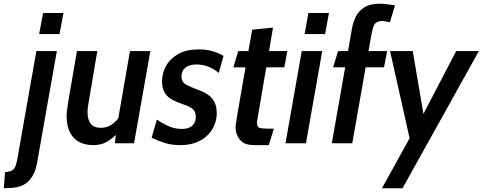

<svg xmlns="http://www.w3.org/2000/svg" viewBox="-102 -770 2594 1032"><path d="M-81.5 242 -75 155Q-49 153 -36.2 145.2Q-23.5 137.5 -17.2 118.8Q-11 100 -5.5 66L93.5 -495.5H203.5L96.5 109.5Q86.5 165 54.5 200.5Q22.5 236 -41 240ZM108.5 -587 129.5 -700H239L218 -587Z M402 10Q329 10 292.5 -31.5Q256 -73 256 -145Q256 -160 258.2 -177.8Q260.5 -195.5 263.5 -215.5L311.5 -495.5H421L375.5 -226.5Q372.5 -209 370.5 -194.8Q368.5 -180.5 368.5 -168Q368.5 -83 439 -83Q469 -83 493 -97Q517 -111 537 -138.5L526 -50Q500 -23.5 470.2 -6.8Q440.5 10 402 10ZM515.5 0 528 -100.5 596.5 -495.5H706L618.5 0Z M866 10Q818 10 779.5 -3Q741 -16 713 -29.5L741 -127Q765 -110.5 799.8 -93.8Q834.5 -77 875 -77Q913.5 -77 932 -95Q950.5 -113 950.5 -141Q950.5 -172 931.5 -186Q912.5 -200 879 -210.5Q848.5 -221 823.5 -234.2Q798.5 -247.5 783.8 -270.8Q769 -294 769 -333Q769 -377 791 -416.2Q813 -455.5 856.5 -480Q900 -504.5 965 -504.5Q1010 -504.5 1043.8 -493.8Q1077.5 -483 1099.5 -469.5L1074 -378Q1051.5 -396.5 1021.5 -410Q991.5 -423.5 953 -423.5Q917.5 -423.5 895.5 -407Q873.5 -390.5 873.5 -359Q873.5 -328 898 -315Q922.5 -302 963 -287Q993 -276.5 1015.5 -261.2Q1038 -246 1050.5 -222Q1063 -198 1063 -160.5Q1063 -130.5 1051.5 -100.5Q1040 -70.5 1016 -45.5Q992 -20.5 954.8 -5.2Q917.5 10 866 10Z M1264 10Q1210 10 1187 -19.2Q1164 -48.5 1164 -87Q1164 -90 1165 -98.5Q1166 -107 1170.2 -133Q1174.5 -159 1184 -214.2Q1193.5 -269.5 1210.2 -365.5Q1227 -461.5 1253.5 -610.5L1365.5 -621.5L1279 -113.5Q1278.5 -88 1292.2 -83.2Q1306 -78.5 1339 -78.5H1370L1343 10ZM1152.5 -408 1178.5 -495.5H1442.5L1426 -408Z M1432.5 0 1520 -495.5H1630L1542.5 0ZM1535.5 -587 1555.5 -700H1666L1645.5 -587Z M1790 -617Q1795.5 -649 1810 -679.5Q1824.5 -710 1855.5 -730Q1886.5 -750 1941 -750Q1960.5 -750 1982.5 -746.8Q2004.5 -743.5 2021 -741L1993.5 -650Q1978.5 -654 1970 -655.5Q1961.5 -657 1953.5 -657Q1930.5 -657 1919 -647.8Q1907.5 -638.5 1902 -617.2Q1896.5 -596 1890 -560L1791.5 0H1681.5ZM1688.5 -408 1715 -495.5H1979L1962 -408Z M1951 242 2124.5 -72 2110.5 21.5 1994.5 -495.5H2116.5L2183 -104.5L2149 -110L2350 -495.5H2472L2061.5 242Z"/></svg>

Font: Cabin SemiCondensedSemiBold
Style: Italic
Weight: 600
Width: 4
Italic angle: -10°
Designer: Pablo Impallari
Foundry: Pablo Impallari. http://www.impallari.com Igino Marini. http://www.ikern.com
Version: Version 3.001